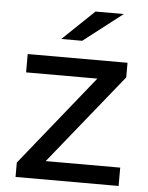

<svg xmlns="http://www.w3.org/2000/svg" viewBox="-53 -780 637 824"><g transform="rotate(5 265.5 -368.5)"><path d="M168 -79H489V0H45V-62L358 -451H51V-530H481V-467ZM325 -737 189 -607H279L447 -737Z"/></g></svg>

Font: ICO Headline
Style: Regular
Weight: 500
Designer: Julieta Ulanovsky
Foundry: Julieta Ulanovsky
Version: Version 7.200